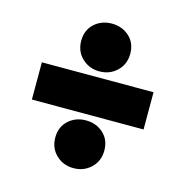

<svg xmlns="http://www.w3.org/2000/svg" viewBox="-99 -773 819 847"><g transform="rotate(15 310.0 -350.0)"><path d="M55 -265V-435H565V-265ZM310 -20Q263 -20 230.5 -51Q198 -82 198 -130Q198 -179 230.5 -208.5Q263 -238 310 -238Q357 -238 389.5 -208.5Q422 -179 422 -130Q422 -82 389.5 -51Q357 -20 310 -20ZM310 -462Q263 -462 230.5 -493Q198 -524 198 -572Q198 -621 230.5 -650.5Q263 -680 310 -680Q357 -680 389.5 -650.5Q422 -621 422 -572Q422 -524 389.5 -493Q357 -462 310 -462Z"/></g></svg>

Font: Montserrat Thin Black
Style: Regular
Weight: 900
Version: Version 9.000